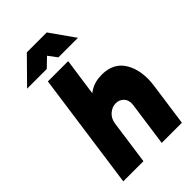

<svg xmlns="http://www.w3.org/2000/svg" viewBox="-265 -992 1084 1084"><g transform="rotate(-45 276.5 -450.0)"><path d="M31 -754H188L242 -806L281 -754H437L334 -900H175ZM513 0 549 -256Q557 -312 550 -358Q543 -404 522 -440Q480 -512 385 -512Q328 -512 288 -486Q284 -484 280.5 -481Q277 -478 273 -475L305 -700H143L45 0H206L243 -264Q248 -299 272 -320Q297 -342 327 -342Q357 -342 376 -320Q394 -299 389 -264L352 0Z"/></g></svg>

Font: Unageo
Style: Black-Italic
Weight: 900
Designer: Richard Sepsi
Foundry: Richard Sepsi
Version: Version 2.000